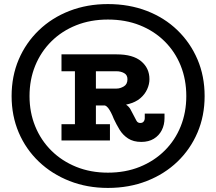

<svg xmlns="http://www.w3.org/2000/svg" viewBox="-20 -720 1062 943"><path d="M510 203Q408 203 321.5 169Q235 135 171 74Q107 13 72 -69Q37 -151 37 -248Q37 -346 72 -428Q107 -510 171 -571.5Q235 -633 321.5 -666.5Q408 -700 510 -700Q614 -700 701 -666.5Q788 -633 851.5 -571.5Q915 -510 950 -428Q985 -346 985 -248Q985 -151 950 -69Q915 13 851.5 74Q788 135 701 169Q614 203 510 203ZM282 -30V-110H348V-370H282V-453H553Q633 -453 673.5 -419Q714 -385 714 -331Q714 -306 702.5 -281Q691 -256 668.5 -237Q646 -218 611 -209L599 -206Q613 -197 620.5 -183.5Q628 -170 634 -158Q644 -139 650 -127.5Q656 -116 669 -116Q680 -116 685.5 -123Q691 -130 691 -140V-162H788V-140Q788 -107 774.5 -80.5Q761 -54 735.5 -38.5Q710 -23 674 -23Q635 -23 609 -40Q583 -57 567 -83.5Q551 -110 539 -136Q532 -154 525 -167.5Q518 -181 511 -190Q504 -199 495 -202H451V-110H520V-30ZM510 128Q596 128 666.5 99.5Q737 71 788.5 20Q840 -31 867.5 -99.5Q895 -168 895 -248Q895 -329 867.5 -397.5Q840 -466 788.5 -517Q737 -568 666.5 -596Q596 -624 510 -624Q425 -624 354.5 -596Q284 -568 232.5 -517Q181 -466 153 -397.5Q125 -329 125 -248Q125 -168 153 -99.5Q181 -31 232.5 20Q284 71 354.5 99.5Q425 128 510 128ZM451 -285H553Q570 -285 588 -295.5Q606 -306 606 -331Q606 -352 589.5 -361Q573 -370 553 -370H451Z"/></svg>

Font: BioRhyme ExtraBold ExtraBold
Style: Regular
Weight: 800
Version: Version 1.600;gftools[0.9.33]